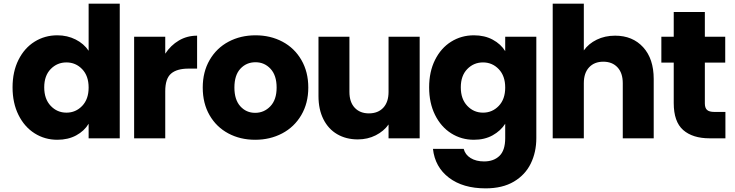

<svg xmlns="http://www.w3.org/2000/svg" viewBox="-20 -760 4037 1055"><path d="M295 -566Q350 -566 395.5 -543Q441 -520 467 -481V-740H638V0H467V-80Q443 -40 398.5 -16Q354 8 295 8Q226 8 170 -27.5Q114 -63 81.5 -128.5Q49 -194 49 -280Q49 -366 81.5 -431Q114 -496 170 -531Q226 -566 295 -566ZM345 -417Q294 -417 258.5 -380.5Q223 -344 223 -280Q223 -216 258.5 -178.5Q294 -141 345 -141Q396 -141 431.5 -178Q467 -215 467 -279Q467 -343 431.5 -380Q396 -417 345 -417Z M1063 -564V-383H1016Q952 -383 920 -355.5Q888 -328 888 -259V0H717V-558H888V-465Q918 -511 963 -537.5Q1008 -564 1063 -564Z M1094 -279Q1094 -365 1132 -430.5Q1170 -496 1236 -531Q1302 -566 1384 -566Q1466 -566 1532 -531Q1598 -496 1636 -430.5Q1674 -365 1674 -279Q1674 -193 1635.5 -127.5Q1597 -62 1530.5 -27Q1464 8 1382 8Q1300 8 1234.5 -27Q1169 -62 1131.5 -127Q1094 -192 1094 -279ZM1500 -279Q1500 -346 1466.5 -382Q1433 -418 1384 -418Q1334 -418 1301 -382.5Q1268 -347 1268 -279Q1268 -212 1300.5 -176Q1333 -140 1382 -140Q1431 -140 1465.5 -176Q1500 -212 1500 -279Z M2286 -558V0H2115V-76Q2089 -39 2044.5 -16.5Q2000 6 1946 6Q1882 6 1833 -22.5Q1784 -51 1757 -105Q1730 -159 1730 -232V-558H1900V-255Q1900 -199 1929 -168Q1958 -137 2007 -137Q2057 -137 2086 -168Q2115 -199 2115 -255V-558Z M2756 -479V-558H2927V-1Q2927 76 2896.5 138.5Q2866 201 2803.5 238Q2741 275 2648 275Q2524 275 2447 216.5Q2370 158 2359 58H2528Q2536 90 2566 108.5Q2596 127 2640 127Q2693 127 2724.5 96.5Q2756 66 2756 -1V-80Q2731 -41 2687 -16.5Q2643 8 2584 8Q2515 8 2459 -27.5Q2403 -63 2370.5 -128.5Q2338 -194 2338 -280Q2338 -366 2370.5 -431Q2403 -496 2459 -531Q2515 -566 2584 -566Q2643 -566 2687.5 -542Q2732 -518 2756 -479ZM2634 -417Q2583 -417 2547.5 -380.5Q2512 -344 2512 -280Q2512 -216 2547.5 -178.5Q2583 -141 2634 -141Q2685 -141 2720.5 -178Q2756 -215 2756 -279Q2756 -343 2720.5 -380Q2685 -417 2634 -417Z M3572 -326V0H3402V-303Q3402 -359 3373 -390Q3344 -421 3295 -421Q3246 -421 3217 -390Q3188 -359 3188 -303V0H3017V-740H3188V-483Q3214 -520 3259 -542Q3304 -564 3360 -564Q3456 -564 3514 -500.5Q3572 -437 3572 -326Z M3966 -145V0H3879Q3786 0 3734 -45.5Q3682 -91 3682 -194V-416H3614V-558H3682V-694H3853V-558H3965V-416H3853V-192Q3853 -167 3865 -156Q3877 -145 3905 -145Z"/></svg>

Font: Poppins A&M
Style: Bold-A&M
Weight: 700
Designer: Ninad Kale (Devanagari), Jonny Pinhorn (Latin)
Foundry: Indian Type Foundry
Version: 4.004